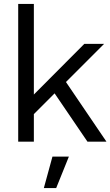

<svg xmlns="http://www.w3.org/2000/svg" viewBox="-20 -724 564 981"><path d="M512 -500 317 -305 524 0H427L259 -247L153 -141V0H73V-704H153V-241L411 -500ZM332 76 267 237H204L248 76Z"/></svg>

Font: Prodigy Sans
Style: Regular
Weight: 400
Designer: Wei Huang
Foundry: Wei Huang
Version: Version 1.003; ttfautohint (v1.8.3)